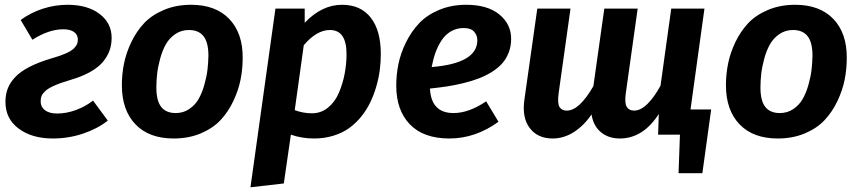

<svg xmlns="http://www.w3.org/2000/svg" viewBox="-20 -566 3613 807"><path d="M264.2 -545.9Q348.1 -545.9 398.7 -507.3Q449.2 -468.8 449.2 -407.2Q449.2 -379.9 441.4 -356.2Q433.6 -332.5 415 -308.8Q396.5 -285.2 361.3 -264.9Q326.2 -244.6 275.9 -230Q234.4 -217.8 208.5 -206.3Q182.6 -194.8 170.4 -183.3Q158.2 -171.9 154.5 -162.4Q150.9 -152.8 150.9 -139.2Q150.9 -116.7 168.9 -102.8Q187 -88.9 220.2 -88.9Q259.3 -88.9 299.1 -103.5Q338.9 -118.2 371.1 -143.1L433.1 -59.1Q389.2 -24.4 328.4 -4.2Q267.6 16.1 202.1 16.1Q114.3 16.1 58.6 -25.4Q2.9 -66.9 2.9 -137.2Q2.9 -168 12.2 -192.9Q21.5 -217.8 43.2 -241.2Q64.9 -264.6 103 -284.4Q141.1 -304.2 196.8 -320.8Q233.4 -331.1 256.8 -341.6Q280.3 -352.1 290.5 -362.5Q300.8 -373 304 -381.1Q307.1 -389.2 307.1 -399.9Q307.1 -419.9 291.3 -431.4Q275.4 -442.9 246.1 -442.9Q185.1 -442.9 116.2 -398.9L66.9 -481.9Q108.4 -512.7 159.7 -529.3Q210.9 -545.9 264.2 -545.9Z M710 16.1Q606.4 16.1 549.3 -43.5Q492.2 -103 492.2 -208Q492.2 -253.9 501.2 -298.8Q510.3 -343.8 532 -389.2Q553.7 -434.6 585.9 -468.8Q618.2 -502.9 669.2 -524.4Q720.2 -545.9 783.2 -545.9Q886.7 -545.9 943.8 -486.1Q1001 -426.3 1000 -321.8Q1000 -276.4 991.2 -231.7Q982.4 -187 960.9 -141.6Q939.5 -96.2 907.5 -61.8Q875.5 -27.3 824.5 -5.6Q773.4 16.1 710 16.1ZM718.8 -90.8Q750.5 -90.8 775.6 -107.9Q800.8 -125 815.2 -150.6Q829.6 -176.3 839.1 -210.2Q848.6 -244.1 852.1 -273.4Q855.5 -302.7 856 -332Q856 -387.7 835.4 -413.8Q814.9 -439.9 773.9 -439.9Q742.2 -439.9 717 -422.9Q691.9 -405.8 677.2 -379.9Q662.6 -354 653.3 -320.1Q644 -286.1 640.6 -256.6Q637.2 -227.1 637.2 -198.2Q637.2 -142.6 657.5 -116.7Q677.7 -90.8 718.8 -90.8Z M1032.7 221.2 1137.7 -529.8H1260.7V-470.2Q1332.5 -545.9 1417.5 -545.9Q1496.1 -545.9 1538.3 -491.9Q1580.6 -438 1580.6 -338.9Q1580.6 -305.2 1576.2 -271.2Q1571.8 -237.3 1561.5 -202.1Q1551.3 -167 1536.1 -135.5Q1521 -104 1498.3 -75.9Q1475.6 -47.9 1447.5 -27.6Q1419.4 -7.3 1381.3 4.4Q1343.3 16.1 1299.8 16.1Q1248.5 16.1 1202.6 0L1172.9 205.1ZM1291.5 -89.8Q1329.1 -89.8 1358.4 -113.5Q1387.7 -137.2 1404.1 -175.3Q1420.4 -213.4 1428.5 -255.1Q1436.5 -296.9 1436.5 -338.9Q1436.5 -439.9 1366.7 -439.9Q1311 -439.9 1256.8 -376L1218.8 -103Q1254.4 -89.8 1291.5 -89.8Z M2128.4 -402.8Q2128.4 -371.6 2118.2 -345.2Q2107.9 -318.8 2090.6 -299.3Q2073.2 -279.8 2047.4 -263.7Q2021.5 -247.6 1992.9 -236.6Q1964.4 -225.6 1928.7 -216.8Q1893.1 -208 1859.6 -202.9Q1826.2 -197.8 1787.1 -193.8Q1792.5 -90.8 1886.2 -90.8Q1950.7 -90.8 2023.4 -140.1L2075.2 -54.2Q1978 16.1 1869.1 16.1Q1759.8 16.1 1702.6 -43.5Q1645.5 -103 1645.5 -206.1Q1645.5 -252 1654.8 -297.4Q1664.1 -342.8 1686.5 -388.2Q1709 -433.6 1741.7 -468.3Q1774.4 -502.9 1825.7 -524.4Q1877 -545.9 1939.5 -545.9Q2029.3 -545.9 2078.9 -505.1Q2128.4 -464.4 2128.4 -402.8ZM1794.4 -284.2Q1986.3 -299.8 1986.3 -397Q1986.3 -417.5 1972.7 -432.9Q1959 -448.2 1929.2 -448.2Q1899.4 -448.2 1875.5 -434.3Q1851.6 -420.4 1835.7 -396Q1819.8 -371.6 1810.1 -344Q1800.3 -316.4 1794.4 -284.2Z M2882.3 -106H2969.2L2932.1 162.1H2832L2837.9 0H2746.1L2749 -86.9Q2682.6 16.1 2585 16.1Q2537.6 16.1 2505.6 -10.5Q2473.6 -37.1 2466.3 -85Q2433.6 -37.1 2391.4 -10.5Q2349.1 16.1 2303.2 16.1Q2239.7 16.1 2206.5 -27.8Q2173.3 -71.8 2184.1 -147L2238.3 -529.8H2377.9L2328.1 -174.8Q2322.3 -132.3 2331.5 -116.7Q2340.8 -101.1 2362.3 -101.1Q2415 -101.1 2474.1 -204.1L2520 -529.8H2660.2L2610.4 -174.8Q2604.5 -132.8 2614.3 -116.9Q2624 -101.1 2645 -101.1Q2672.9 -101.1 2701.7 -129.6Q2730.5 -158.2 2756.3 -206.1L2801.3 -529.8H2940.9Z M3249 16.1Q3145.5 16.1 3088.4 -43.5Q3031.2 -103 3031.2 -208Q3031.2 -253.9 3040.3 -298.8Q3049.3 -343.8 3071 -389.2Q3092.8 -434.6 3125 -468.8Q3157.2 -502.9 3208.3 -524.4Q3259.3 -545.9 3322.3 -545.9Q3425.8 -545.9 3482.9 -486.1Q3540 -426.3 3539.1 -321.8Q3539.1 -276.4 3530.3 -231.7Q3521.5 -187 3500 -141.6Q3478.5 -96.2 3446.5 -61.8Q3414.6 -27.3 3363.5 -5.6Q3312.5 16.1 3249 16.1ZM3257.8 -90.8Q3289.6 -90.8 3314.7 -107.9Q3339.8 -125 3354.2 -150.6Q3368.7 -176.3 3378.2 -210.2Q3387.7 -244.1 3391.1 -273.4Q3394.5 -302.7 3395 -332Q3395 -387.7 3374.5 -413.8Q3354 -439.9 3313 -439.9Q3281.2 -439.9 3256.1 -422.9Q3231 -405.8 3216.3 -379.9Q3201.7 -354 3192.4 -320.1Q3183.1 -286.1 3179.7 -256.6Q3176.3 -227.1 3176.3 -198.2Q3176.3 -142.6 3196.5 -116.7Q3216.8 -90.8 3257.8 -90.8Z"/></svg>

Font: FiraGO SemiBold
Style: Italic
Weight: 600
Italic angle: -8°
Designer: bBox Type GmbH
Foundry: bBox Type GmbH
Version: Version 1.001;PS 001.001;hotconv 1.0.88;makeotf.lib2.5.64775